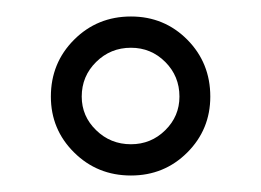

<svg xmlns="http://www.w3.org/2000/svg" viewBox="-20 -648 318 234"><path d="M236.3 -530.3Q236.3 -490.2 208.3 -462.2Q180.2 -434.1 139.6 -434.1Q98.6 -434.1 70.3 -462.2Q42 -490.2 42 -530.3Q42 -571.3 70.3 -599.6Q98.6 -627.9 139.6 -627.9Q180.2 -627.9 208.3 -599.6Q236.3 -571.3 236.3 -530.3ZM198.7 -530.3Q198.7 -555.2 181.4 -572.5Q164.1 -589.8 139.6 -589.8Q114.7 -589.8 97.2 -572.5Q79.6 -555.2 79.6 -530.3Q79.6 -506.3 97.2 -489.3Q114.7 -472.2 139.6 -472.2Q164.1 -472.2 181.4 -489.3Q198.7 -506.3 198.7 -530.3Z"/></svg>

Font: Scheherazade New Medium
Style: Regular
Weight: 500
Designer: SIL International
Foundry: SIL International
Version: Version 4.000